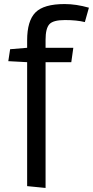

<svg xmlns="http://www.w3.org/2000/svg" viewBox="-20 -742 459 948"><path d="M114 -543Q114 -639 155 -680.5Q196 -722 299 -722Q356 -722 419 -704L399 -633Q359 -643 300.5 -643Q242 -643 223.5 -622Q205 -601 205 -546V-506H342L332 -435H205V186L114 177V-435L21 -440L30 -499L114 -506Z"/></svg>

Font: Rambla
Style: Regular
Weight: 400
Designer: Martin Sommaruga
Foundry: Martin Sommaruga
Version: Version 1.001